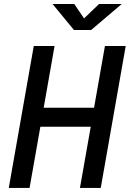

<svg xmlns="http://www.w3.org/2000/svg" viewBox="-20 -918 634 938"><path d="M370.6 0 423.3 -298.8H177.2L124.5 0H22.9L145 -693.4H246.6L193.4 -391.6H439.5L492.7 -693.4H594.2L472.2 0ZM341.3 -771.5 236.8 -898.4H342.8L390.6 -828.1L463.9 -898.4H574.7L425.3 -771.5Z"/></svg>

Font: CaskaydiaCove NFP
Style: Italic
Weight: 400
Italic angle: -10°
Designer: Aaron Bell
Foundry: Saja Typeworks
Version: Version 2111.001; VTT 6.35;Nerd Fonts 3.1.1